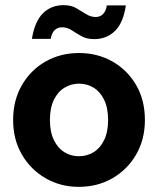

<svg xmlns="http://www.w3.org/2000/svg" viewBox="-20 -714 614 746"><path d="M286 12Q215 12 157 -21.5Q99 -55 65 -113.5Q31 -172 31 -248Q31 -324 65 -383Q99 -442 157 -475Q215 -508 287 -508Q359 -508 417 -475Q475 -442 509 -383.5Q543 -325 543 -248Q543 -172 509 -113.5Q475 -55 417 -21.5Q359 12 286 12ZM286 -107Q318 -107 343.5 -122.5Q369 -138 384.5 -169.5Q400 -201 400 -248Q400 -295 384.5 -326.5Q369 -358 343.5 -373.5Q318 -389 287 -389Q257 -389 231 -373.5Q205 -358 189.5 -326.5Q174 -295 174 -248Q174 -201 189.5 -169.5Q205 -138 230.5 -122.5Q256 -107 286 -107ZM346 -562Q317 -562 296.5 -573.5Q276 -585 258.5 -596.5Q241 -608 221 -608Q204 -608 192.5 -597Q181 -586 177 -563H104Q115 -631 147 -662.5Q179 -694 227 -694Q256 -694 276 -682.5Q296 -671 314 -659.5Q332 -648 352 -648Q369 -648 380.5 -659.5Q392 -671 395 -693H469Q459 -625 426.5 -593.5Q394 -562 346 -562Z"/></svg>

Font: DM Sans 9pt 36pt ExtraBold
Style: Regular
Weight: 800
Version: Version 4.004;gftools[0.9.30]